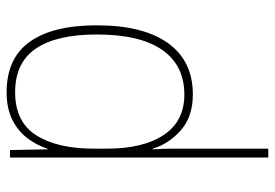

<svg xmlns="http://www.w3.org/2000/svg" viewBox="-142 -658 810 565"><g transform="rotate(90 262.5 -375.0)"><path d="M251 10Q151 10 102.5 -58Q54 -126 54 -255Q54 -392 106.5 -465Q159 -538 257 -538Q323 -538 363 -502.5Q403 -467 417 -420H419Q417 -448 417 -474Q417 -500 417 -526V-760H443V0H421L419 -110H417Q407 -79 386.5 -51.5Q366 -24 332.5 -7Q299 10 251 10ZM251 -15Q338 -15 377.5 -77Q417 -139 417 -248V-284Q417 -392 376.5 -452.5Q336 -513 258 -513Q172 -513 126.5 -448Q81 -383 81 -255Q81 -137 122.5 -76Q164 -15 251 -15Z"/></g></svg>

Font: Noto Sans Myanmar SemiCondensed Thin
Style: Regular
Weight: 100
Width: 4
Designer: Monotype Design Team
Foundry: Monotype Imaging Inc.
Version: Version 2.107; ttfautohint (v1.8.4.7-5d5b)